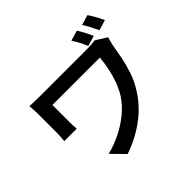

<svg xmlns="http://www.w3.org/2000/svg" viewBox="-216 -1109 1431 1431"><g transform="rotate(-45 500.0 -393.0)"><path d="M743 -839Q760 -813 776.5 -781.5Q793 -750 805 -722L723 -698Q711 -728 695.5 -757.5Q680 -787 662 -815ZM881 -865Q899 -839 916.5 -807.5Q934 -776 947 -747L865 -722Q851 -753 835 -783.5Q819 -814 801 -841ZM874 -639Q872 -633 868 -620.5Q864 -608 861.5 -596Q859 -584 857 -578Q848 -523 835.5 -459.5Q823 -396 801 -331Q779 -266 740 -206Q679 -108 580.5 -35Q482 38 361 79L262 -22Q331 -39 400.5 -72.5Q470 -106 530.5 -155Q591 -204 631 -266Q657 -308 676 -359Q695 -410 706.5 -465.5Q718 -521 723 -576Q710 -576 680.5 -576Q651 -576 610 -576Q569 -576 523 -576Q477 -576 430.5 -576Q384 -576 342.5 -576Q301 -576 269.5 -576Q238 -576 223 -576Q223 -567 223 -550Q223 -533 223 -512Q223 -491 223 -469.5Q223 -448 223 -430Q223 -412 223 -400Q223 -389 223.5 -367Q224 -345 226 -323H95Q97 -345 98.5 -363.5Q100 -382 100 -400Q100 -414 100 -442Q100 -470 100 -503Q100 -536 100 -565.5Q100 -595 100 -612Q100 -631 98.5 -651.5Q97 -672 95 -691Q119 -690 149 -689Q179 -688 213 -688Q221 -688 248.5 -688Q276 -688 315 -688Q354 -688 400.5 -688Q447 -688 493.5 -688Q540 -688 582.5 -688Q625 -688 656 -688Q687 -688 701 -688Q724 -688 746.5 -689.5Q769 -691 787 -694Z"/></g></svg>

Font: Noto Sans SC SemiBold
Style: Regular
Weight: 600
Designer: Ryoko NISHIZUKA 西塚涼子 (kana, bopomofo & ideographs); Paul D. Hunt (Latin, Greek & Cyrillic); Sandoll Communications 산돌커뮤니
Foundry: Adobe
Version: Version 2.004-H2;hotconv 1.0.118;makeotfexe 2.5.65603